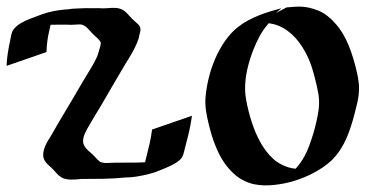

<svg xmlns="http://www.w3.org/2000/svg" viewBox="-24 -536 1154 574"><path d="M-4.2 -339.1Q-3.7 -358.4 -0.7 -377.1Q2.2 -395.8 6.3 -414.6Q7.1 -418 7.8 -422.5Q8.5 -427 9.6 -431.5Q10.7 -436 12.2 -440.1Q13.7 -444.1 15.6 -446.8Q24.4 -458.5 37.6 -466.3Q50.8 -474.1 64.2 -479.2Q83 -486.6 100.8 -493Q118.7 -499.5 138.4 -503.2Q146.2 -504.4 152.1 -505.4Q158 -506.3 165.8 -507.1Q168.9 -507.6 172 -507.7Q175 -507.8 178.2 -508.1Q179.2 -508.1 180.8 -508.3Q182.4 -508.5 183.3 -508.5L184.1 -508.8Q190.2 -510 196.4 -510.1Q202.6 -510.3 208.7 -510.7Q220.7 -511.5 232.7 -511.6Q244.6 -511.7 256.6 -511.5Q263.2 -511.5 270.6 -511.6Q278.1 -511.7 284.7 -511Q291 -511 297.5 -511.6Q304 -512.2 310.5 -512.5Q317.1 -512.7 323.6 -512.2Q330.1 -511.7 336.2 -509.5Q341.8 -507.6 346.4 -504.3Q351.1 -501 355.1 -496.9Q359.1 -492.9 362.9 -488.5Q366.7 -484.1 370.6 -480.2Q377.7 -473.1 383.4 -468.5Q389.2 -463.9 392.5 -459Q395.8 -454.1 396 -447.6Q396.2 -441.2 392.3 -430.7Q392.3 -426.5 390.1 -419.8Q387.9 -413.1 384.8 -405.9Q381.6 -398.7 378.4 -392.1Q375.2 -385.5 373 -381.6L366.2 -369.9L362.5 -364L361.8 -362.8Q361.3 -362.3 361.3 -361.8Q360.8 -360.8 360 -359.1Q359.1 -357.4 359.1 -358.4L358.2 -356.7Q354.7 -351.3 351.6 -346.1Q348.4 -340.8 345.2 -335.2Q335.9 -319.8 326.2 -303Q316.4 -286.1 307.1 -270.3Q299.8 -257.8 292.7 -245.5Q285.6 -233.2 278.3 -220.7Q268.1 -203.9 257.7 -186.9Q247.3 -169.9 237.5 -152.3Q233.2 -144.5 229.5 -136.4Q225.8 -128.2 224.6 -119.1Q223.6 -109.9 226.6 -103.3Q229.5 -96.7 234.5 -91.2Q239.5 -85.7 245.6 -80.7Q251.7 -75.7 257.3 -69.8Q260.3 -66.9 262.9 -63.7Q265.6 -60.5 268.6 -57.9Q269.8 -56.6 271.6 -55.2Q273.4 -53.7 274.9 -52.5Q274.9 -52.5 275.4 -52Q276.6 -51.5 277.6 -51.1Q278.6 -50.8 280 -50.5Q283.2 -49.6 286.1 -49.3Q289.1 -49.1 292.2 -48.6Q306.9 -49.6 321.5 -49.7Q336.2 -49.8 350.8 -49.8Q365.5 -49.8 380.2 -49.9Q395 -50 409.7 -51Q410.9 -55.2 411.6 -59.1Q412.4 -63 413.6 -66.9Q418.9 -87.4 423.5 -107.7Q428 -127.9 430.7 -148.7Q460.7 -159.2 490.4 -169.4Q520 -179.7 549.8 -189.9Q545.4 -157.7 537.4 -126.2Q536.1 -121.6 535 -117.2Q533.9 -112.8 532.7 -108.2Q532.2 -106.2 531.7 -104.1Q531.2 -102.1 530.5 -100.1Q530.8 -99.6 530 -97.2Q529.3 -94.7 529.1 -94.2L526.9 -85Q525.6 -79.3 523.6 -73.1Q521.5 -66.9 517.6 -62.3Q512 -55.4 503.2 -49.9Q494.4 -44.4 484.7 -39.8Q475.1 -35.2 465.7 -31.5Q456.3 -27.8 449 -24.9Q441.7 -21.7 434.1 -19.4Q426.5 -17.1 418.7 -15.1Q402.3 -11.2 385.1 -8.3Q367.9 -5.4 351.1 -5.4Q317.6 -2 284.7 -1.5Q251.7 -1 218.3 -1Q211.7 -0.2 203.9 0.4Q196 1 188.1 0.9Q180.2 0.7 172.7 -0.7Q165.3 -2.2 159.4 -5.9Q150.6 -11.2 143.8 -19.4Q137 -27.6 129.4 -34.7Q125.2 -38.6 121.1 -42.4Q116.9 -46.1 113.5 -50.4Q110.1 -54.7 107.8 -59.6Q105.5 -64.5 105.2 -70.6Q104.7 -79.6 107.2 -88Q109.6 -96.4 113.5 -104.5Q117.4 -112.5 122.3 -120.2Q127.2 -127.9 131.6 -135.3Q131.6 -135.3 132.1 -136.2Q146 -161.1 160.6 -185.4Q175.3 -209.7 189.7 -234.1Q199 -250.2 208.9 -267Q218.8 -283.7 227.8 -299.1Q235.6 -312.3 243.7 -325.2Q251.7 -338.1 258.8 -351.6Q262 -357.7 264.8 -363.6Q267.6 -369.6 269.5 -376Q270.8 -380.1 271.9 -384.4Q272.9 -388.7 274.4 -392.8Q275.4 -395.5 276.1 -398.7Q276.9 -401.9 277.1 -404.8Q277.1 -406 277.2 -407.5Q277.3 -408.9 276.9 -410.2Q276.6 -410.6 276.4 -411.5Q276.1 -412.4 276.4 -411.9L278.1 -407.5Q278.1 -407.2 277.5 -408.6Q276.9 -409.9 275.6 -411.9Q274.4 -413.8 273.6 -414.9Q272.7 -416 271 -418Q266.8 -422.6 262.1 -426.6Q257.3 -430.7 252.9 -435.1Q249.3 -438.7 245.7 -443Q242.2 -447.3 238.4 -451Q234.6 -454.8 230.2 -457.9Q225.8 -460.9 220.5 -462.4Q218.3 -462.6 217.2 -462.8Q216.1 -462.9 215.2 -462.9Q214.4 -462.9 213.1 -462.9Q211.9 -462.9 209.5 -462.9Q208 -462.6 206.5 -462.6Q205.1 -462.6 203.9 -462.6Q203.1 -462.4 201.4 -462.4L203.9 -462.6H202.9Q202.4 -462.4 201.4 -462.4H201.2H201.4H201.2H200.9Q200.2 -462.2 198.7 -462.2H199L201.2 -462.4H200.9Q200 -462.2 199.1 -462.2Q198.2 -462.2 198.7 -462.2H197.3Q192.4 -461.7 187.4 -461.8Q182.4 -461.9 177.5 -462.2Q164.8 -462.2 152.2 -462.3Q139.6 -462.4 127.2 -461.9Q125.7 -454.1 123.7 -445.8Q121.6 -437.5 120.4 -430.9Q115.7 -406.2 115 -380.4ZM136.5 -486.3Q137 -486.8 136 -486Q135 -485.1 134.5 -484.6ZM210.4 -463.4Q210.2 -463.4 210.2 -463.3Q210.2 -463.1 210 -463.1L210.9 -463.4ZM272.2 -54Q271.2 -54.4 272.7 -53.5Q272.2 -54 272.2 -54ZM210 -463.1H208.5Z M801 -497.3 833 -513.9Q847.7 -515.1 858.9 -515.9Q870.1 -516.6 880.5 -515.9Q890.9 -515.1 902 -512.5Q913.1 -509.8 927.5 -504.4Q936.5 -501 945.6 -495Q954.6 -489 962.8 -481.7Q970.9 -474.4 978.1 -466.2Q985.4 -458 991 -450.4Q999.3 -439 1005.7 -426.8Q1012.2 -414.6 1017.8 -401.6Q1021 -393.8 1024.8 -383.4Q1028.6 -373 1032.1 -361.3Q1035.6 -349.6 1038.9 -337Q1042.2 -324.5 1044.7 -312.4Q1047.1 -300.3 1048.3 -289.3Q1049.6 -278.3 1049.3 -269.8Q1048.8 -250 1044.6 -230.7Q1040.3 -211.4 1035.2 -192.4Q1030.3 -174.3 1024.5 -156.4Q1018.8 -138.4 1011.2 -121.5Q1003.7 -104.5 993.5 -88.7Q983.4 -73 970 -59.3Q956.8 -46.1 939.6 -34.7Q922.4 -23.2 903.6 -14Q884.8 -4.9 865.2 1.7Q845.7 8.3 827.6 12Q812.5 14.9 797 16.7Q781.5 18.6 766.1 18.2Q750.7 17.8 735.7 14.8Q720.7 11.7 706.3 4.6Q688.5 -3.9 674.1 -17.5Q659.7 -31 648.2 -47.1Q639.6 -59.3 633.5 -70.9Q627.4 -82.5 621.8 -96.2Q614.7 -112.8 609.6 -129.5Q604.5 -146.2 600.3 -163.6Q597.9 -173.8 595.7 -183.7Q593.5 -193.6 592 -203.6Q590.6 -213.6 590.1 -223.6Q589.6 -233.6 590.3 -244.1Q592.5 -271.5 599.7 -301.4Q606.9 -331.3 619.1 -359.9Q631.3 -388.4 648.6 -413.3Q665.8 -438.2 688 -455.6Q701.9 -466.6 717.7 -475Q733.4 -483.4 749.9 -490Q766.4 -496.6 783.6 -501.8Q800.8 -507.1 817.6 -511.5ZM791.5 -464.4Q784.2 -465.8 779.3 -466.6L775.9 -462.4Q762 -446 751.8 -427.1Q741.7 -408.2 733.9 -388.4Q722.4 -359.9 715.3 -328.7Q708.3 -297.6 708.7 -266.6Q709 -253.4 712 -236.6Q715.1 -219.7 719.5 -202.5Q723.9 -185.3 729.2 -169.3Q734.6 -153.3 739.5 -141.4Q745.6 -127 753.5 -112.3Q761.5 -97.7 771.4 -84.6Q781.2 -71.5 793.3 -60.7Q805.4 -49.8 820.1 -43Q830.6 -37.8 839.7 -35.3Q848.9 -32.7 859.6 -31.5Q867.4 -39.8 874.1 -49.4Q880.9 -59.1 886.5 -69.3Q893.8 -82.5 900.5 -100.6Q907.2 -118.7 913 -137.8Q918.7 -157 922.7 -175.8Q926.8 -194.6 928.7 -209.2Q931.6 -232.7 927.9 -254.8Q924.1 -276.9 918.2 -299.3Q918 -300.5 917.5 -302Q917 -303.5 917.2 -303.5L916.5 -305.9Q914.6 -313 912.7 -319.7Q910.9 -326.4 908.7 -333.3Q904.8 -345.7 899.5 -358.2Q894.3 -370.6 887.9 -381.8Q880.1 -396 870.2 -409.3Q860.4 -422.6 848.3 -433.6Q836.2 -444.6 822 -452.6Q807.9 -460.7 791.5 -464.4Z"/></svg>

Font: Autopia
Style: Bold
Weight: 700
Designer: Antoine Gelgon
Foundry: Antoine Gelgon
Version: 001.000